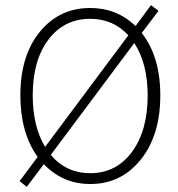

<svg xmlns="http://www.w3.org/2000/svg" viewBox="-20 -702 692 745"><path d="M330 12Q224 12 150 -65L84 23L56 1L126 -93Q59 -187 59 -332Q59 -486 134.5 -578.5Q210 -671 330 -671Q433 -671 506 -601L566 -682L595 -660L530 -574Q602 -482 602 -332Q602 -177 526 -82.5Q450 12 330 12ZM107 -332Q107 -211 155 -132L478 -565Q419 -629 330 -629Q229 -629 168 -548.5Q107 -468 107 -332ZM330 -30Q431 -30 492 -112.5Q553 -195 553 -332Q553 -455 501 -535L177 -101Q237 -30 330 -30Z"/></svg>

Font: Toshiba Sans Light
Style: Regular
Weight: 300
Designer: Paul D. Hunt
Foundry: Toshiba Corporation
Version: Version 2.020;PS 2.0;hotconv 1.0.86;makeotf.lib2.5.63406